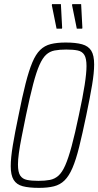

<svg xmlns="http://www.w3.org/2000/svg" viewBox="-20 -902 476 930"><path d="M169 8Q120 8 90 0Q60 -8 46 -31Q32 -54 32 -97Q32 -137 42 -197.5Q52 -258 70 -344Q88 -435 104 -497.5Q120 -560 136.5 -599.5Q153 -639 174.5 -660Q196 -681 226 -688.5Q256 -696 298 -696Q347 -696 377.5 -687.5Q408 -679 422 -656.5Q436 -634 436 -590Q436 -550 426 -490Q416 -430 398 -344Q379 -253 363.5 -190.5Q348 -128 331 -88.5Q314 -49 292.5 -28Q271 -7 241 0.5Q211 8 169 8ZM166 -26Q198 -26 221.5 -30.5Q245 -35 263 -51Q281 -67 296 -101Q311 -135 327 -194Q343 -253 362 -344Q381 -432 390 -490Q399 -548 399 -582Q399 -619 388.5 -636Q378 -653 356.5 -657.5Q335 -662 301 -662Q268 -662 244.5 -657.5Q221 -653 203.5 -637Q186 -621 171 -587Q156 -553 140.5 -494Q125 -435 106 -344Q94 -285 85 -239.5Q76 -194 71.5 -161Q67 -128 67 -105Q67 -68 78 -51.5Q89 -35 111 -30.5Q133 -26 166 -26ZM280 -763H254L231 -877L232 -882H275L281 -768ZM378 -763H352L329 -877L330 -882H373L379 -768Z"/></svg>

Font: Saira Condensed Thin
Style: Italic
Weight: 250
Width: 3
Italic angle: -12°
Designer: Hector Gatti with collaboration of the Omnibus-Type team
Foundry: Omnibus-Type
Version: Version 1.101